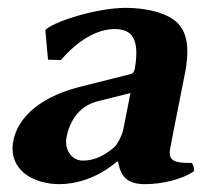

<svg xmlns="http://www.w3.org/2000/svg" viewBox="-20 -459 556 489"><path d="M312.3 -222 293.9 -129C291.6 -116 279.3 -91.1 271 -84C243.9 -61 219 -50 191 -50C164.4 -50 148.2 -73.6 148.2 -97.8C148.2 -100.8 148.5 -103.9 149 -107C155.4 -143.1 176.1 -187.8 228.6 -201ZM413.3 -80C418.4 -109 450.1 -266 452 -277C455.4 -296.2 457.1 -313.1 457.1 -327.9C457.1 -359.6 449.4 -382.2 433.5 -399.1C406.9 -427.5 348.7 -439 300.6 -439C228.6 -439 126.9 -407 99.2 -386L95.5 -382L102.3 -307L135.1 -306C178 -356 227.1 -385 272.1 -385C307 -385 327.2 -369.3 327.2 -324.1C327.2 -312.5 325.9 -298.8 323.1 -283C321.8 -276 318.1 -272 315 -271L192.5 -240C92.4 -217 25.4 -166 13.5 -98C12.4 -92 11.9 -86.2 11.9 -80.6C11.9 -22.5 67.5 10 131.4 10C170.5 10 225.7 -3 278.6 -48H280.6C287.4 -7 306.4 10 349.4 10C388.5 10 440.2 0 474.2 -23C474.5 -31.7 473.1 -39 467.9 -44C432.4 -44 412.3 -46.4 412.3 -70C412.3 -73 412.6 -76.3 413.3 -80Z"/></svg>

Font: Linux Biolinum O 
Style: Bold Italic
Weight: 700
Designer: Philipp H. Poll
Foundry: Philipp H. Poll
Version: Version 1.3.2